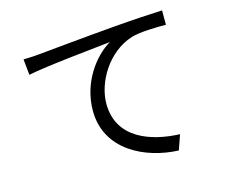

<svg xmlns="http://www.w3.org/2000/svg" viewBox="-105 -867 1210 1034"><g transform="rotate(-15 500.0 -350.0)"><path d="M89 -664 98 -576C205 -598 475 -624 562 -634C471 -580 378 -455 378 -300C378 -79 587 19 770 26L799 -57C638 -63 458 -124 458 -318C458 -435 543 -585 684 -630C735 -645 822 -646 878 -646V-726C812 -723 719 -718 611 -709C429 -694 242 -675 177 -669C158 -667 127 -665 89 -664Z"/></g></svg>

Font: Noto Sans Mono CJK JP Regular
Style: Regular
Weight: 400
Designer: Ryoko NISHIZUKA (kana & ideographs); Paul D. Hunt (Latin, Greek & Cyrillic); Wenlong ZHANG (bopomofo); Sandoll Communica
Foundry: Adobe Systems Incorporated
Version: Version 1.004;PS 1.004;hotconv 1.0.82;makeotf.lib2.5.63406